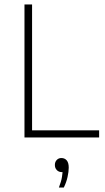

<svg xmlns="http://www.w3.org/2000/svg" viewBox="-20 -615 468 859"><path d="M89.5 0V-595H123.5V-32H423.5V0ZM243.5 224Q254 197 257.2 177Q260.5 157 260.5 139L262.5 155H256.5Q243 155 234.2 146Q225.5 137 225.5 123Q225.5 109.5 233.8 100.8Q242 92 254.5 92Q269.5 92 278.5 102.5Q287.5 113 287.5 135Q287.5 153 282.2 176.8Q277 200.5 265.5 224Z"/></svg>

Font: Encode Sans SC SemiCondensed Thin
Style: Regular
Weight: 250
Width: 4
Designer: Multiple Designers
Foundry: Impallari Type
Version: Version 3.002